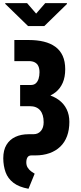

<svg xmlns="http://www.w3.org/2000/svg" viewBox="-36 -961 505 1200"><path d="M53.7 -710.9H144Q196.3 -710.9 238 -700.7Q279.8 -690.4 309.8 -668.7Q339.8 -647 355.7 -612.1Q371.6 -577.1 371.6 -528.3Q371.6 -479 356 -443.4Q340.3 -407.7 312 -385Q283.7 -362.3 244.6 -351.3Q205.6 -340.3 158.2 -340.3H89.8V-429.7H155.8Q176.3 -429.7 188 -440.4Q199.7 -451.2 205.3 -469.2Q210.9 -487.3 210.9 -509.3Q210.9 -531.7 203.9 -547.4Q196.8 -563 181.9 -571Q167 -579.1 144 -579.1H53.7ZM89.8 -383.8H151.9Q210 -383.8 255.4 -371.6Q300.8 -359.4 332.3 -335.9Q363.8 -312.5 380.6 -278.1Q397.5 -243.7 397.5 -199.2Q397.5 -149.4 383.1 -110.4Q368.7 -71.3 340.6 -44.4Q312.5 -17.6 273.2 -3.7Q233.9 10.3 184.6 10.3H160.6Q143.1 10.3 135.7 22.5Q128.4 34.7 128.4 53.7Q128.4 73.7 137.7 87.6Q147 101.6 159.2 110.4Q171.4 119.1 180.7 124.5L142.1 218.8Q82.5 208 47.9 181.4Q13.2 154.8 -1 115.5Q-15.1 76.2 -15.6 28.3Q-15.6 -22.5 4.4 -55.7Q24.4 -88.9 60.1 -105.5Q95.7 -122.1 142.6 -122.1H172.9Q188.5 -122.1 200.2 -127.7Q211.9 -133.3 220.2 -143.3Q228.5 -153.3 232.7 -167Q236.8 -180.7 236.8 -197.3Q236.8 -221.7 231.2 -240.2Q225.6 -258.8 214.8 -271.5Q204.1 -284.2 188 -290.8Q171.9 -297.4 150.4 -297.4H89.8ZM133.3 -941.4 189.9 -876 246.6 -941.4H382.3V-936L240.7 -797.9H139.6L-3.4 -937V-941.4Z"/></svg>

Font: Roboto Condensed Black
Style: Regular
Weight: 900
Designer: Christian Robertson
Foundry: Google
Version: Version 3.008; 2023